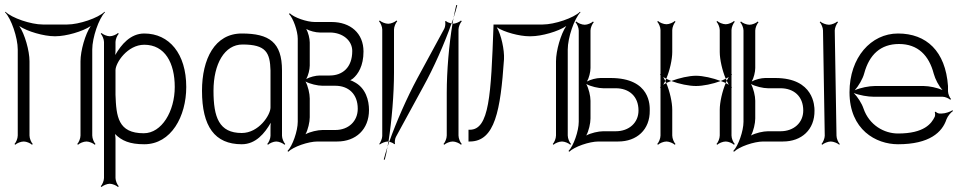

<svg xmlns="http://www.w3.org/2000/svg" viewBox="-51 -566 3846 768"><path d="M-31 -517C-6 -492 20 -415 20 -368V-24C20 -12 13 4 7 10L10 13C16 7 32 0 44 0C55 0 71 7 77 13L80 10C74 4 67 -12 67 -24V-321C67 -363 48 -430 26 -462C58 -440 125 -421 167 -421H171C213 -421 280 -440 312 -462C290 -430 271 -363 271 -321V-24C271 -12 264 4 258 10L261 13C267 7 283 0 295 0C306 0 322 7 328 13L331 10C325 4 318 -12 318 -24V-368C318 -415 344 -492 369 -517L367 -519C342 -494 265 -468 218 -468H120C73 -468 -4 -494 -29 -519Z M411 -187V-285C411 -315 459 -387 526 -387C609 -387 648 -314 648 -218C648 -121 596 -33 524 -33C421 -33 414 -100 411 -187ZM352 179 355 182C361 176 377 169 388 169C399 169 415 176 421 182L424 179C418 173 411 157 411 146V-11C411 -17 410 -24 409 -30C436 -3 468 11 526 11C634 11 694 -101 694 -218C694 -351 626 -432 526 -432C471 -432 434 -388 410 -346C411 -354 411 -364 411 -371V-398C411 -409 418 -425 424 -431L421 -434C415 -428 399 -421 388 -421C377 -421 361 -428 355 -434L352 -431C358 -425 365 -409 365 -398V146C365 157 358 173 352 179Z M803 -203C803 -310 847 -388 919 -388C1013 -388 1029 -356 1031 -284V-136C1031 -106 984 -34 916 -34C825 -34 803 -97 803 -203ZM757 -203C757 -60 808 11 916 11C972 11 1008 -33 1032 -75C1031 -67 1031 -58 1031 -50V-23C1031 -12 1024 4 1018 10L1021 13C1027 7 1043 0 1054 0C1065 0 1081 7 1087 13L1090 10C1084 4 1077 -12 1077 -23V-284C1077 -397 1026 -432 916 -432C808 -432 757 -330 757 -203Z M1171 -29C1181 -47 1188 -78 1188 -97V-172C1188 -191 1181 -222 1171 -240C1189 -230 1220 -223 1239 -223H1290C1343 -223 1380 -190 1380 -131C1380 -81 1343 -46 1290 -46H1239C1220 -46 1189 -39 1171 -29ZM1174 -250C1182 -264 1188 -288 1188 -304V-396C1188 -412 1182 -436 1174 -450C1188 -442 1212 -436 1228 -436H1268C1320 -436 1358 -404 1358 -362C1358 -295 1318 -264 1268 -264H1228C1212 -264 1188 -258 1174 -250ZM1099 38 1102 41C1122 21 1182 0 1219 0H1298C1372 0 1425 -48 1425 -126C1425 -163 1413 -215 1364 -239C1360 -241 1355 -244 1350 -245C1354 -247 1358 -250 1361 -252C1381 -269 1403 -302 1403 -360C1403 -433 1351 -478 1275 -478H1208C1176 -478 1125 -496 1108 -513L1105 -510C1122 -493 1140 -442 1140 -411V-79C1140 -42 1119 18 1099 38Z M1465 -481C1471 -475 1478 -459 1478 -448V-22C1478 -12 1471 4 1466 10L1468 12C1474 7 1490 0 1500 0H1503C1516 -83 1525 -189 1525 -276V-448C1525 -459 1532 -475 1538 -481L1535 -484C1529 -478 1513 -471 1502 -471C1490 -471 1474 -478 1468 -484ZM1755 -472C1756 -472 1758 -471 1759 -471C1760 -479 1762 -487 1763 -494C1761 -487 1758 -480 1755 -472ZM1763 -494C1769 -512 1774 -530 1778 -545L1774 -546C1770 -531 1767 -513 1763 -494ZM1723 10 1726 13C1732 7 1748 0 1760 0C1771 0 1787 7 1793 13L1796 10C1790 4 1783 -12 1783 -24V-448C1783 -459 1790 -475 1796 -481L1793 -484C1787 -478 1771 -471 1760 -471H1759C1745 -388 1736 -282 1736 -195V-24C1736 -12 1729 4 1723 10ZM1506 1C1514 3 1524 7 1526 11L1529 9C1527 4 1529 -13 1533 -19L1642 -219C1684 -295 1727 -392 1755 -472C1747 -474 1735 -478 1733 -482L1729 -480C1732 -475 1730 -458 1726 -451L1618 -252C1577 -176 1534 -78 1506 1ZM1499 21C1501 14 1504 8 1506 1C1505 1 1504 0 1503 0C1502 7 1500 14 1499 21ZM1484 72 1488 73C1492 58 1496 40 1499 21C1493 39 1488 57 1484 72Z M1823 0H1828C1929 0 1951 -125 1965 -329C1967 -366 1954 -427 1936 -457C1966 -437 2028 -421 2065 -421H2073C2115 -421 2182 -440 2214 -462C2192 -430 2173 -363 2173 -321V-24C2173 -12 2166 4 2160 10L2163 13C2169 7 2185 0 2197 0C2208 0 2224 7 2230 13L2233 10C2227 4 2220 -12 2220 -24V-368C2220 -415 2246 -492 2271 -517L2269 -519C2244 -494 2167 -468 2120 -468H1923V-463C1913 -184 1906 -47 1828 -47H1823Z M2294 -24C2304 -42 2311 -73 2311 -92V-163C2311 -182 2304 -212 2294 -230C2312 -220 2343 -213 2362 -213H2412C2465 -213 2503 -181 2503 -124C2503 -75 2465 -41 2412 -41H2362C2343 -41 2312 -34 2294 -24ZM2223 38 2226 41C2246 21 2306 0 2343 0H2422C2496 0 2549 -47 2548 -124C2548 -141 2553 -254 2391 -254H2351C2335 -254 2311 -248 2297 -240C2305 -254 2311 -278 2311 -294V-444C2311 -455 2318 -471 2324 -477L2321 -480C2315 -474 2299 -467 2288 -467C2276 -467 2260 -474 2254 -480L2251 -477C2257 -471 2264 -455 2264 -444V-79C2264 -42 2243 18 2223 38Z M2578 10 2581 13C2587 7 2603 0 2615 0C2626 0 2642 7 2648 13L2651 10C2645 4 2638 -12 2638 -24V-127C2638 -157 2628 -201 2614 -234C2610 -232 2606 -229 2602 -227C2605 -232 2607 -236 2610 -242C2607 -248 2605 -253 2602 -258C2606 -256 2610 -253 2614 -251C2628 -284 2638 -328 2638 -358V-446C2638 -457 2645 -473 2651 -479L2648 -482C2642 -476 2626 -469 2615 -469C2603 -469 2587 -476 2581 -482L2578 -479C2584 -473 2591 -457 2591 -446V-270L2589 -268L2591 -266V-219L2589 -217L2591 -215V-24C2591 -12 2584 4 2578 10ZM2815 10 2818 13C2824 7 2840 0 2852 0C2863 0 2879 7 2885 13L2888 10C2882 4 2875 -12 2875 -24V-215L2877 -217L2875 -219V-266L2877 -268L2875 -270V-446C2875 -457 2882 -473 2888 -479L2885 -482C2879 -476 2863 -469 2852 -469C2840 -469 2824 -476 2818 -482L2815 -479C2821 -473 2828 -457 2828 -446V-358C2828 -328 2838 -284 2852 -251C2856 -253 2860 -256 2864 -258C2861 -253 2859 -249 2856 -243C2859 -237 2861 -232 2864 -227C2860 -229 2856 -232 2852 -234C2838 -201 2828 -157 2828 -127V-24C2828 -12 2821 4 2815 10ZM2832 -242C2839 -239 2846 -237 2852 -234C2853 -237 2855 -240 2856 -243C2855 -246 2853 -248 2852 -251C2846 -248 2839 -245 2832 -242ZM2634 -242C2666 -230 2705 -222 2733 -222C2761 -222 2800 -230 2832 -242C2800 -254 2761 -263 2733 -263C2705 -263 2666 -254 2634 -242ZM2610 -242C2611 -239 2613 -237 2614 -234C2620 -237 2627 -239 2634 -242C2627 -245 2620 -248 2614 -251C2613 -248 2611 -245 2610 -242Z M2953 -24C2963 -42 2970 -73 2970 -92V-163C2970 -182 2963 -212 2953 -230C2971 -220 3002 -213 3021 -213H3071C3124 -213 3162 -181 3162 -124C3162 -75 3124 -41 3071 -41H3021C3002 -41 2971 -34 2953 -24ZM2882 38 2885 41C2905 21 2965 0 3002 0H3081C3155 0 3208 -47 3207 -124C3207 -141 3205 -254 3050 -254H3010C2994 -254 2970 -248 2956 -240C2964 -254 2970 -278 2970 -294V-444C2970 -455 2977 -471 2983 -477L2980 -480C2974 -474 2958 -467 2947 -467C2935 -467 2919 -474 2913 -480L2910 -477C2916 -471 2923 -455 2923 -444V-79C2923 -42 2902 18 2882 38ZM3228 -477C3234 -471 3241 -455 3241 -444L3248 -23C3248 -13 3241 4 3235 10L3238 13C3244 7 3261 0 3272 0C3283 0 3300 7 3306 13L3308 10C3302 4 3295 -12 3295 -23L3288 -444C3288 -454 3295 -471 3301 -477L3298 -480C3292 -474 3275 -467 3265 -467C3253 -467 3236 -474 3230 -480Z M3368 -205C3383 -222 3400 -250 3406 -273C3426 -347 3471 -390 3545 -390C3621 -390 3665 -344 3684 -271C3690 -249 3704 -222 3719 -206C3698 -215 3666 -222 3643 -222H3449C3425 -222 3390 -215 3368 -205ZM3347 -197C3347 -47 3453 11 3541 11C3667 11 3718 -37 3735 -89C3740 -102 3752 -116 3761 -122L3759 -125C3750 -119 3730 -112 3717 -112H3706C3702 -112 3694 -116 3692 -119L3688 -118C3690 -114 3690 -103 3688 -99C3675 -72 3646 -32 3541 -32C3486 -32 3426 -65 3403 -132C3396 -153 3379 -179 3364 -194C3386 -185 3421 -179 3444 -179H3720C3730 -179 3745 -172 3750 -167L3753 -170C3748 -175 3741 -190 3741 -201V-222C3731 -361 3655 -432 3541 -432C3433 -432 3347 -336 3347 -197Z"/></svg>

Font: Armata Saber
Style: Rg
Weight: 400
Designer: Jasper
Foundry: Cannot Into Space Fonts
Version: Version 0.970